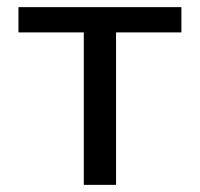

<svg xmlns="http://www.w3.org/2000/svg" viewBox="-20 -518 560 538"><path d="M488.3 -427.2H305.2V0H214.8V-427.2H31.7V-498H488.3Z"/></svg>

Font: Andika Compact
Style: Regular
Weight: 400
Designer: Victor Gaultney, Annie Olsen, Julie Remington, Don Collingsworth, Eric Hays, Becca Hirsbrunner
Foundry: SIL International
Version: Version 5.000 ; LnSpcTght